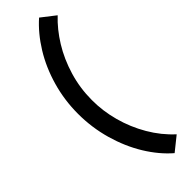

<svg xmlns="http://www.w3.org/2000/svg" viewBox="-340 -847 1027 1027"><g transform="rotate(-45 174.0 -333.5)"><path d="M38.1 -334Q38.1 -437 65.7 -533.7Q93.3 -630.4 142.6 -710.2Q191.9 -790 254.9 -845.7L334 -784.2Q279.8 -733.4 236.6 -663.6Q193.4 -593.8 168 -509Q142.6 -424.3 142.6 -334Q142.1 -252 164.6 -169.4Q187 -86.9 230.2 -12.9Q273.4 61 334 116.2L254.9 179.7Q191.9 125.5 142.8 45.4Q93.8 -34.7 65.9 -132.6Q38.1 -230.5 38.1 -334Z"/></g></svg>

Font: Reddit Sans Vanilla
Style: Bold
Weight: 700
Designer: Stephen Hutchings
Foundry: Reddit
Version: Version 1.013